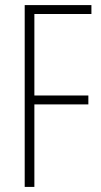

<svg xmlns="http://www.w3.org/2000/svg" viewBox="-20 -734 398 754"><path d="M115 0H77V-714H339V-679H115V-359H327V-324H115Z"/></svg>

Font: Noto Sans Lao Looped ExtraCondensed ExtraLight
Style: Regular
Weight: 200
Width: 2
Designer: Mark Frömberg, Ben Mitchell
Foundry: The Fontpad Ltd
Version: Version 1.002; ttfautohint (v1.8.4.7-5d5b)